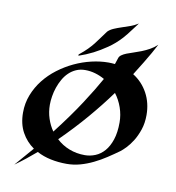

<svg xmlns="http://www.w3.org/2000/svg" viewBox="-87 -802 870 950"><g transform="rotate(10 348.0 -326.5)"><path d="M647 -637.2Q636.7 -616.7 622.1 -591.3Q609.4 -569.3 591.3 -539.1Q573.2 -508.8 549.8 -472.2Q596.7 -442.9 623.3 -394Q649.9 -345.2 649.9 -284.2Q649.9 -243.7 638.7 -210.4Q627.4 -177.2 611.8 -152.3Q596.2 -127.4 580.1 -110.8Q564 -94.2 554.2 -86.9Q525.9 -66.4 496.1 -46.9Q466.3 -27.3 434.8 -12Q403.3 3.4 370.1 12.7Q336.9 22 301.8 22Q259.8 22 221.7 13.9Q183.6 5.9 151.9 -11.2Q127 10.3 101.1 30.8Q75.2 51.3 47.9 70.8L129.9 -23.9Q91.8 -50.3 68.8 -92Q45.9 -133.8 45.9 -190.9Q45.9 -238.3 62.3 -280Q78.6 -321.8 106.2 -356.9Q133.8 -392.1 170.9 -420.2Q208 -448.2 249.5 -467.8Q291 -487.3 335 -497.6Q378.9 -507.8 419.9 -507.8Q428.2 -507.8 436 -507.3Q443.8 -506.8 452.1 -505.9L461.9 -535.2Q464.4 -545.9 474.4 -553.2Q484.4 -560.5 499.3 -566.4Q514.2 -572.3 532.7 -578.1Q551.3 -584 571 -591.8Q590.8 -599.6 610.4 -610.4Q629.9 -621.1 647 -637.2ZM382.8 -36.1Q410.2 -36.1 435.8 -46.6Q461.4 -57.1 481.2 -79.8Q501 -102.5 512.9 -138.4Q524.9 -174.3 524.9 -225.1Q524.9 -263.2 512.2 -299.6Q499.5 -335.9 477.1 -365.2Q429.7 -299.8 370.4 -230.2Q311 -160.6 240.2 -90.8Q268.1 -64.5 304.7 -50.3Q341.3 -36.1 382.8 -36.1ZM313 -451.2Q288.1 -451.2 267.6 -442.1Q247.1 -433.1 231.2 -417.7Q215.3 -402.3 203.9 -382.1Q192.4 -361.8 184.8 -339.6Q177.2 -317.4 173.6 -294.7Q169.9 -272 169.9 -252Q169.9 -215.8 180.7 -183.1Q191.4 -150.4 210 -124Q282.7 -217.8 331.8 -293.5Q380.9 -369.1 411.1 -423.8Q389.2 -436.5 364.3 -443.8Q339.4 -451.2 313 -451.2ZM534.2 -724.1Q521 -706.5 508.8 -690.4Q498.5 -676.8 487.8 -663.1Q477.1 -649.4 470.2 -642.1Q439.5 -608.4 404.3 -584.5Q369.1 -560.5 338.4 -544.9Q302.7 -526.9 267.1 -515.1Q266.6 -516.6 266.6 -518.1Q266.6 -521 267.1 -521.5Q292 -541.5 307.9 -557.6Q323.7 -573.7 335.9 -589.1Q348.1 -604.5 359.4 -620.6Q370.6 -636.7 386.2 -657.2Q397.9 -668.9 415.8 -676.5Q433.6 -684.1 453.9 -690.7Q474.1 -697.3 495.1 -704.8Q516.1 -712.4 534.2 -724.1Z"/></g></svg>

Font: Eagle Lake
Style: Regular
Weight: 400
Designer: Astigmatic (AOETI)
Foundry: Astigmatic (AOETI)
Version: Version 1.000